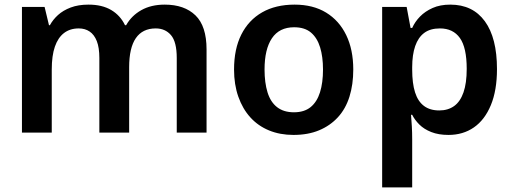

<svg xmlns="http://www.w3.org/2000/svg" viewBox="-20 -574 2220 831"><path d="M693 -554Q778 -554 826 -507.5Q874 -461 874 -360V0H745V-323Q745 -393 720 -422Q695 -451 654 -451Q597 -451 568 -409Q539 -367 539 -283V0H410V-323Q410 -368 399 -396Q388 -424 368 -437.5Q348 -451 321 -451Q283 -451 257 -431Q231 -411 217.5 -372Q204 -333 204 -273V0H75V-544H173L192 -465H196Q209 -489 231 -509Q253 -529 286 -541.5Q319 -554 363 -554Q422 -554 461.5 -530.5Q501 -507 521 -465H526Q549 -506 591.5 -530Q634 -554 693 -554Z M1509 -273Q1509 -208 1492.5 -155.5Q1476 -103 1442.5 -66.5Q1409 -30 1361 -10Q1313 10 1250 10Q1192 10 1144.5 -9.5Q1097 -29 1063.5 -66Q1030 -103 1011.5 -155.5Q993 -208 993 -273Q993 -362 1024.5 -424.5Q1056 -487 1114.5 -520.5Q1173 -554 1255 -554Q1335 -554 1391.5 -519.5Q1448 -485 1478.5 -422Q1509 -359 1509 -273ZM1125 -273Q1125 -216 1138 -174Q1151 -132 1179.5 -110Q1208 -88 1252 -88Q1297 -88 1324.5 -110.5Q1352 -133 1365 -174.5Q1378 -216 1378 -273Q1378 -328 1365.5 -369Q1353 -410 1326 -433Q1299 -456 1253 -456Q1189 -456 1157 -408.5Q1125 -361 1125 -273Z M1929 -554Q2026 -554 2078.5 -482Q2131 -410 2131 -275Q2131 -183 2104.5 -119Q2078 -55 2031 -22.5Q1984 10 1921 10Q1878 10 1846.5 -2.5Q1815 -15 1795 -35Q1775 -55 1764 -77H1759Q1761 -53 1762.5 -27Q1764 -1 1764 29V237H1634V-544H1740L1757 -453H1764Q1776 -480 1798 -502.5Q1820 -525 1852.5 -539.5Q1885 -554 1929 -554ZM1884 -451Q1842 -451 1816 -431.5Q1790 -412 1777 -374.5Q1764 -337 1764 -283V-273Q1764 -213 1776.5 -174Q1789 -135 1815 -115.5Q1841 -96 1881 -96Q1919 -96 1945.5 -115Q1972 -134 1986 -174Q2000 -214 2000 -276Q2000 -368 1970.5 -409.5Q1941 -451 1884 -451Z"/></svg>

Font: Noto Sans Hebrew Thin SemiBold
Style: Regular
Weight: 600
Version: Version 3.001